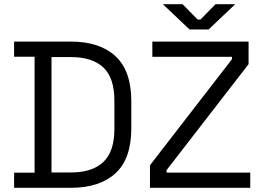

<svg xmlns="http://www.w3.org/2000/svg" viewBox="-20 -899 1265 919"><path d="M319 0H47.5V-72.5H145.5V-627.5H47.5V-700H319Q457 -700 532.8 -630Q608.5 -560 608.5 -414.5V-284.8Q608.5 -139.2 532.8 -69.6Q457 0 319 0ZM226.5 -625.8V-73.5H319.5Q422 -73.5 474.8 -123.8Q527.5 -174 527.5 -281.5V-417.8Q527.5 -526.2 474.8 -576Q422 -625.8 319.5 -625.8ZM1177.8 0H697.8V-108L1090.2 -615.5V-627H709.2V-700H1169.8V-592L777.2 -84.5V-73H1177.8ZM978.5 -758H887L759.5 -879H853.8L926 -805.5H939.5L1011.8 -879H1106Z"/></svg>

Font: Space Grotesk Variable Light
Style: Regular
Weight: 300
Designer: Florian Karsten
Foundry: Florian Karsten
Version: Version 2.000